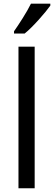

<svg xmlns="http://www.w3.org/2000/svg" viewBox="-20 -1010 290 1030"><path d="M166 -759.8H79.1V0H166ZM146 -990.2C134.8 -967.3 120.1 -941.9 102.1 -913.1C84 -884.3 68.4 -860.8 55.2 -842.3V-830.1H112.3C156.2 -864.7 226.1 -945.8 250 -980V-990.2Z"/></svg>

Font: Avrile Sans
Style: Regular
Weight: 400
Designer: Monotype Design Team, Google (font), Stefan Peev (BGR Cyrillic), Cristiano Sobral (main changes)
Foundry: The Avrile Sans Project Authors
Version: Version 3.110